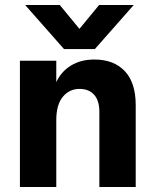

<svg xmlns="http://www.w3.org/2000/svg" viewBox="-20 -751 620 771"><path d="M361 -554H237L81 -731H220L299 -635L378 -731H517ZM206 -507V-421Q225 -463 264.5 -487.5Q304 -512 359 -512Q437 -512 481 -465.5Q525 -419 525 -329V0H379V-302Q379 -347 358 -370.5Q337 -394 299 -394Q259 -394 232.5 -362.5Q206 -331 206 -268V0H60V-507Z"/></svg>

Font: Hind Bold
Style: Regular
Weight: 700
Designer: Manushi Parikh, Satya Rajpurohit
Foundry: Indian Type Foundry
Version: Version 1.201;PS 1.0;hotconv 1.0.78;makeotf.lib2.5.61930; tt